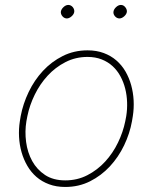

<svg xmlns="http://www.w3.org/2000/svg" viewBox="-20 -740 627 770"><path d="M63 -274.4Q72.3 -323.7 95 -371.1Q117.7 -418.5 152.1 -455.6Q186.5 -492.7 231.7 -515.4Q276.9 -538.1 331.1 -538.1Q367.2 -538.1 396 -527.3Q424.8 -516.6 446.5 -497.8Q468.3 -479 483.2 -453.4Q498 -427.7 506.1 -398.4Q514.2 -369.1 515.9 -337.4Q517.6 -305.7 512.7 -274.4L509.3 -253.9Q500.5 -204.6 477.8 -157.2Q455.1 -109.9 420.7 -72.8Q386.2 -35.6 341.1 -12.9Q295.9 9.8 241.7 9.8Q205.6 9.8 176.8 -1Q147.9 -11.7 126.2 -30.5Q104.5 -49.3 89.6 -75Q74.7 -100.6 66.4 -129.9Q58.1 -159.2 56.4 -190.9Q54.7 -222.7 59.6 -253.9ZM85.9 -253.9Q79.1 -212.9 84.7 -170.7Q90.3 -128.4 109.1 -94.2Q127.9 -60.1 160.6 -38.3Q193.4 -16.6 241.7 -16.6Q290 -16.6 330.3 -37.4Q370.6 -58.1 401.6 -91.8Q432.6 -125.5 453.1 -168Q473.6 -210.4 482.4 -253.9L486.3 -274.4Q490.7 -301.8 489.7 -329.8Q488.8 -357.9 482.2 -384.3Q475.6 -410.6 463.1 -433.8Q450.7 -457 431.9 -474.4Q413.1 -491.7 387.9 -501.7Q362.8 -511.7 331.1 -511.7Q283.2 -511.7 242.7 -491Q202.1 -470.2 171.1 -436.5Q140.1 -402.8 119.4 -360.4Q98.6 -317.9 89.8 -274.4ZM224.1 -693.4Q225.6 -703.1 234.9 -711.7Q244.1 -720.2 253.9 -720.2Q259.3 -720.2 263.9 -717.8Q268.6 -715.3 272 -711.2Q275.4 -707 276.9 -702.1Q278.3 -697.3 277.8 -692.4Q276.4 -682.6 266.8 -674.3Q257.3 -666 247.6 -666Q237.3 -666.5 230.2 -675Q223.1 -683.6 224.1 -693.4ZM435.1 -693.4Q436.5 -703.1 445.8 -711.7Q455.1 -720.2 464.8 -720.2Q475.1 -720.2 482.4 -711.2Q489.7 -702.1 488.8 -692.4Q487.3 -682.6 477.8 -674.3Q468.3 -666 458.5 -666Q448.2 -666.5 440.9 -675Q433.6 -683.6 435.1 -693.4Z"/></svg>

Font: TypoPRO Roboto Mono
Style: Italic
Weight: 250
Designer: Google
Version: Version 2.000986; 2015; ttfautohint (v1.3)